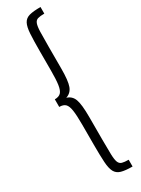

<svg xmlns="http://www.w3.org/2000/svg" viewBox="-253 -838 739 1007"><g transform="rotate(-30 116.0 -334.0)"><path d="M214 149Q171 149 146.5 142Q122 135 111 114.5Q100 94 97.5 54Q95 14 95 -53V-175Q95 -230 90.5 -260Q86 -290 74 -302Q62 -314 37 -314V-360Q62 -360 74 -372.5Q86 -385 90.5 -415.5Q95 -446 95 -500V-616Q95 -683 97.5 -723Q100 -763 111 -783.5Q122 -804 146.5 -810.5Q171 -817 214 -817V-777Q189 -777 175 -773Q161 -769 155 -753.5Q149 -738 148 -705.5Q147 -673 147 -616V-484Q147 -409 135.5 -378Q124 -347 93 -337Q124 -328 135.5 -297Q147 -266 147 -190V-53Q147 4 148 37Q149 70 155 85Q161 100 175 104Q189 108 214 108Z"/></g></svg>

Font: Oswald ExtraLight
Style: Regular
Weight: 250
Designer: Vernon Adams
Foundry: Vernon Adams
Version: Version 4.100; ttfautohint (v1.8.1.43-b0c9)